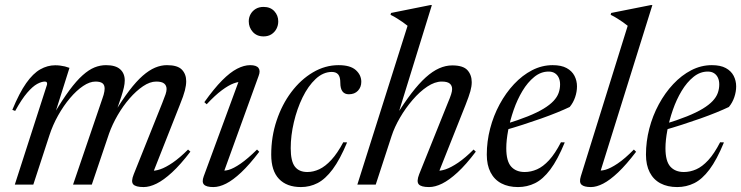

<svg xmlns="http://www.w3.org/2000/svg" viewBox="-20 -748 3004 778"><path d="M597 -40 591.5 -56.5Q607 -54.5 629.2 -62Q651.5 -69.5 680 -89Q708.5 -108.5 742 -142L751.5 -133.5Q711.5 -81 677.2 -49.5Q643 -18 614.5 -4Q586 10 562 10Q529.5 10 519.8 -1.2Q510 -12.5 522 -42L637.5 -330.5Q647 -354 651 -366.2Q655 -378.5 655 -387Q655 -401.5 645.2 -409.5Q635.5 -417.5 613 -417.5Q587.5 -417.5 559.5 -398.5Q531.5 -379.5 504.8 -348.8Q478 -318 456.5 -280.8Q435 -243.5 422 -207L352 0H276L395 -349Q398 -357 400 -364.2Q402 -371.5 403 -377.8Q404 -384 404 -389Q404 -404 395 -410.8Q386 -417.5 367 -417.5Q343.5 -417.5 316.8 -399.5Q290 -381.5 263.8 -350.5Q237.5 -319.5 215.5 -280.2Q193.5 -241 180 -199L115 0H40L170.5 -405Q171.5 -410 169.8 -413.8Q168 -417.5 162 -417.5Q148.5 -417.5 130.5 -407.8Q112.5 -398 90.2 -372.2Q68 -346.5 41.5 -298.5L30 -303Q58.5 -372 86.2 -411.2Q114 -450.5 143.2 -467Q172.5 -483.5 203.5 -483.5Q214.5 -483.5 224.2 -482.2Q234 -481 243 -478.8Q252 -476.5 261.5 -473L202 -284.5H197.5Q232.5 -343.5 261.2 -382.2Q290 -421 315 -443.2Q340 -465.5 363 -474.8Q386 -484 409.5 -484Q448.5 -484 467 -467.2Q485.5 -450.5 485.5 -422Q485.5 -409 481.8 -392.8Q478 -376.5 471.5 -356.5L448 -287.5H441.5Q474.5 -342.5 503.5 -380.5Q532.5 -418.5 558.2 -441Q584 -463.5 608.2 -473.8Q632.5 -484 656.5 -484Q699.5 -484 717 -465.8Q734.5 -447.5 734.5 -419Q734.5 -402.5 729.2 -381.5Q724 -360.5 708.5 -322.5Z M805.5 -33.5 951 -429 962.5 -416Q948 -418 927 -410.2Q906 -402.5 878.8 -382.2Q851.5 -362 817.5 -325.5L808 -334Q847.5 -389.5 880 -422.2Q912.5 -455 940.8 -469.5Q969 -484 993.5 -484Q1019 -484 1027.5 -472.5Q1036 -461 1028 -440.5L883 -40L872.5 -58.5Q886 -54 906 -59.5Q926 -65 954.8 -84.8Q983.5 -104.5 1021.5 -142L1030.5 -133Q991 -81 957.5 -49.5Q924 -18 896.2 -4Q868.5 10 844.5 10Q816 10 806.5 -0.2Q797 -10.5 805.5 -33.5ZM988 -661.5Q988 -677.5 995.5 -690.8Q1003 -704 1016.2 -712Q1029.5 -720 1048 -720Q1075.5 -720 1091.5 -702.8Q1107.5 -685.5 1107.5 -661.5Q1107.5 -645 1100.2 -631.2Q1093 -617.5 1079.8 -609Q1066.5 -600.5 1048 -600.5Q1020.5 -600.5 1004.2 -618.8Q988 -637 988 -661.5Z M1324.5 -456.5Q1289.5 -456.5 1259 -428Q1228.5 -399.5 1206 -353.2Q1183.5 -307 1170.8 -252.8Q1158 -198.5 1158 -147.5Q1158 -95 1174.8 -73Q1191.5 -51 1225.5 -51Q1249.5 -51 1273.8 -62.2Q1298 -73.5 1322.5 -100Q1347 -126.5 1371 -171.5L1386.5 -171Q1357.5 -101.5 1328 -62Q1298.5 -22.5 1267 -6.2Q1235.5 10 1199.5 10Q1142 10 1110.5 -23Q1079 -56 1079 -121.5Q1079 -194 1100.8 -259.2Q1122.5 -324.5 1160.5 -375Q1198.5 -425.5 1248 -454.8Q1297.5 -484 1352 -484Q1399.5 -484 1421.8 -464Q1444 -444 1444 -416.5Q1444 -395 1430.5 -380.5Q1417 -366 1393.5 -366Q1376.5 -366 1367.8 -377.5Q1359 -389 1359 -412.5Q1359 -436 1350.5 -446.2Q1342 -456.5 1324.5 -456.5Z M1567 -197.5 1502.5 0H1428L1631.5 -643.5Q1622.5 -651 1612 -658.2Q1601.5 -665.5 1589.2 -673.2Q1577 -681 1562.5 -688L1564.5 -695.5L1724 -727.5H1730L1590 -274.5L1582.5 -275Q1617 -330.5 1647.2 -370Q1677.5 -409.5 1705.2 -434.5Q1733 -459.5 1759.5 -471.2Q1786 -483 1812.5 -483Q1856.5 -483 1874 -463.8Q1891.5 -444.5 1891.5 -415Q1891.5 -398.5 1886 -378.5Q1880.5 -358.5 1866.5 -323L1754 -40L1748 -56.5Q1764 -54.5 1786 -62Q1808 -69.5 1836.8 -89Q1865.5 -108.5 1899 -142L1908 -133.5Q1868.5 -81 1834.2 -49.5Q1800 -18 1771.5 -4Q1743 10 1718.5 10Q1686.5 10 1676.8 -1.2Q1667 -12.5 1678.5 -42L1794 -329.5Q1804 -353 1808 -365.8Q1812 -378.5 1812 -387Q1812 -401.5 1802.2 -409.5Q1792.5 -417.5 1770 -417.5Q1742 -417.5 1711.2 -397Q1680.5 -376.5 1651.8 -343Q1623 -309.5 1600.8 -271.2Q1578.5 -233 1567 -197.5Z M2203 -458Q2171.5 -458 2144.8 -436.2Q2118 -414.5 2097 -379.5Q2076 -344.5 2061.5 -302.8Q2047 -261 2039.2 -220.2Q2031.5 -179.5 2031.5 -147.5Q2031.5 -95 2051.2 -73Q2071 -51 2106 -51Q2131.5 -51 2156 -61.8Q2180.5 -72.5 2204.8 -98.8Q2229 -125 2253 -171.5L2268.5 -171Q2239.5 -100.5 2209.8 -61Q2180 -21.5 2148 -5.8Q2116 10 2079 10Q2040 10 2011.5 -5Q1983 -20 1967.8 -49.5Q1952.5 -79 1952.5 -121.5Q1952.5 -174.5 1966 -226.8Q1979.5 -279 2004.5 -325.2Q2029.5 -371.5 2063 -407.2Q2096.5 -443 2136.2 -463.5Q2176 -484 2219.5 -484Q2254.5 -484 2276 -472.2Q2297.5 -460.5 2307.8 -440.8Q2318 -421 2318 -398Q2318 -376.5 2310.5 -354.2Q2303 -332 2288.5 -314.5Q2267.5 -304.5 2237.5 -292.2Q2207.5 -280 2172.2 -267.5Q2137 -255 2099 -242.8Q2061 -230.5 2023.5 -220L2026 -244.5Q2080 -261 2118.5 -276.5Q2157 -292 2182.5 -307.5Q2208 -323 2222.8 -338.8Q2237.5 -354.5 2243.5 -371.2Q2249.5 -388 2249.5 -406Q2249.5 -421.5 2244 -433.2Q2238.5 -445 2228.2 -451.5Q2218 -458 2203 -458Z M2523.5 -643.5Q2514.5 -651 2504 -658.2Q2493.5 -665.5 2481.2 -673.2Q2469 -681 2454.5 -688L2456.5 -695.5L2617.5 -727.5H2623.5L2409.5 -42L2401 -58.5Q2413 -54.5 2433.5 -60.2Q2454 -66 2483 -85.5Q2512 -105 2548.5 -142L2557.5 -133Q2518 -81 2484.8 -49.5Q2451.5 -18 2424.2 -4Q2397 10 2374.5 10Q2346.5 10 2336.2 0.2Q2326 -9.5 2333.5 -33.5Z M2848 -458Q2816.5 -458 2789.8 -436.2Q2763 -414.5 2742 -379.5Q2721 -344.5 2706.5 -302.8Q2692 -261 2684.2 -220.2Q2676.5 -179.5 2676.5 -147.5Q2676.5 -95 2696.2 -73Q2716 -51 2751 -51Q2776.5 -51 2801 -61.8Q2825.5 -72.5 2849.8 -98.8Q2874 -125 2898 -171.5L2913.5 -171Q2884.5 -100.5 2854.8 -61Q2825 -21.5 2793 -5.8Q2761 10 2724 10Q2685 10 2656.5 -5Q2628 -20 2612.8 -49.5Q2597.5 -79 2597.5 -121.5Q2597.5 -174.5 2611 -226.8Q2624.5 -279 2649.5 -325.2Q2674.5 -371.5 2708 -407.2Q2741.5 -443 2781.2 -463.5Q2821 -484 2864.5 -484Q2899.5 -484 2921 -472.2Q2942.5 -460.5 2952.8 -440.8Q2963 -421 2963 -398Q2963 -376.5 2955.5 -354.2Q2948 -332 2933.5 -314.5Q2912.5 -304.5 2882.5 -292.2Q2852.5 -280 2817.2 -267.5Q2782 -255 2744 -242.8Q2706 -230.5 2668.5 -220L2671 -244.5Q2725 -261 2763.5 -276.5Q2802 -292 2827.5 -307.5Q2853 -323 2867.8 -338.8Q2882.5 -354.5 2888.5 -371.2Q2894.5 -388 2894.5 -406Q2894.5 -421.5 2889 -433.2Q2883.5 -445 2873.2 -451.5Q2863 -458 2848 -458Z"/></svg>

Font: Newsreader 48pt
Style: Italic
Weight: 400
Italic angle: -17°
Version: Version 1.003